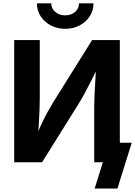

<svg xmlns="http://www.w3.org/2000/svg" viewBox="-20 -966 804 1143"><path d="M693.4 0H541V-334.5Q541 -359.4 542.7 -398.2Q544.4 -437 547.4 -485.4Q550.3 -533.7 553.2 -586.4L572.8 -584.5Q543.9 -526.4 522.2 -483.4Q500.5 -440.4 481.2 -405.3Q461.9 -370.1 439.5 -334.5L230.5 0H64.5V-727.5H216.8V-377Q216.8 -348.6 215.1 -306.9Q213.4 -265.1 210.7 -219.7Q208 -174.3 204.6 -134.3L189 -138.7Q208 -187 226.6 -226.8Q245.1 -266.6 263.2 -299.1Q281.2 -331.5 297.9 -358.9L528.3 -727.5H693.4ZM368.2 -794.4Q320.3 -794.4 282.2 -814.7Q244.1 -835 221.9 -869.4Q199.7 -903.8 199.7 -946.3H285.2Q285.2 -915.5 308.8 -895Q332.5 -874.5 368.2 -874.5Q403.3 -874.5 426.8 -895Q450.2 -915.5 450.2 -946.3H536.6Q536.6 -903.8 514.4 -869.4Q492.2 -835 454.1 -814.7Q416 -794.4 368.2 -794.4ZM543.5 156.2 592.3 0H552.2V-116.2H764.2L679.2 156.2Z"/></svg>

Font: Inter 16pt
Style: Bold
Weight: 700
Version: Version 4.001;git-66647c0bb